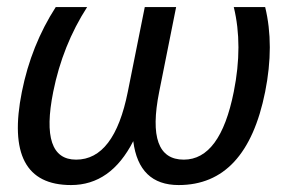

<svg xmlns="http://www.w3.org/2000/svg" viewBox="-20 -533 858 553"><path d="M140.6 -512.7H231Q160.2 -402.8 133.3 -268.6Q94.2 -73.2 199.2 -73.2Q309.1 -73.2 348.1 -268.6L397 -512.7H487.3L438.5 -268.6Q399.4 -73.2 509.3 -73.2Q614.3 -73.2 653.3 -268.6Q680.2 -402.8 653.3 -512.7H743.7Q770.5 -402.8 743.7 -268.6Q689.9 0 494.6 0Q379.9 0 363.8 -126.5Q299.3 0 184.6 0Q-10.7 0 43 -268.6Q69.8 -402.8 140.6 -512.7Z"/></svg>

Font: Sansation
Style: Italic
Weight: 400
Designer: Bernd Montag
Version: Version 1.301